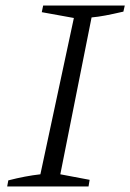

<svg xmlns="http://www.w3.org/2000/svg" viewBox="-20 -674 471 694"><path d="M6 0 10 -22Q41 -30 70 -35.5Q99 -41 126 -44L247 -609L131 -630L136 -654H431L426 -632Q387 -623 360.5 -618Q334 -613 311 -611L198 -44L304 -24L300 0Z"/></svg>

Font: Piazzolla 8pt ExtraLight
Style: Italic
Weight: 250
Italic angle: -11.3°
Designer: Juan Pablo del Peral
Foundry: Huerta Tipografica
Version: Version 2.001